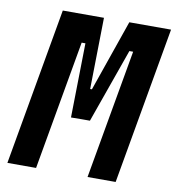

<svg xmlns="http://www.w3.org/2000/svg" viewBox="-79 -764 765 834"><g transform="rotate(10 304.0 -346.5)"><path d="M8.8 0H135.3L235.8 -570.3H252.4L246.6 -242.2L292.5 -242.7H330.1L446.3 -570.3H462.9L362.3 0H486.3L608.4 -693.4H424.3L314.9 -378.4H307.1L312.5 -693.4H130.9Z"/></g></svg>

Font: Cascadia Mono PL
Style: Bold Italic
Weight: 700
Italic angle: -10°
Monospace: yes
Designer: Aaron Bell
Foundry: Saja Typeworks
Version: Version 2404.023